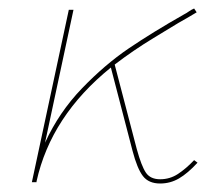

<svg xmlns="http://www.w3.org/2000/svg" viewBox="-20 -429 516 452"><path d="M445 -46Q422 -21 401.5 -9Q381 3 357 3Q330 3 316.5 -14.5Q303 -32 292 -74L241 -270Q100 -156 66 -2V0H55L142 -406H153L86 -93Q119 -165 173 -221Q227 -277 283 -315Q339 -353 413 -395Q419 -398 424.5 -402Q430 -406 437 -409L443 -400Q418 -385 400 -375Q390 -369 341.5 -339.5Q293 -310 250 -277L302 -78Q313 -38 323.5 -22.5Q334 -7 357 -7Q380 -7 399 -19.5Q418 -32 437 -52Z"/></svg>

Font: Ysabeau Hairline
Style: Italic
Weight: 100
Italic angle: -12°
Designer: Christian Thalmann (Catharsis Fonts)
Version: Version 0.003